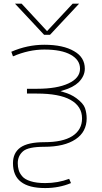

<svg xmlns="http://www.w3.org/2000/svg" viewBox="-20 -792 540 1018"><path d="M219.7 205.1Q132.8 205.1 90.8 171.9Q48.8 139.6 48.8 73.2Q48.8 18.6 87.9 -9.8Q127.9 -38.1 214.8 -38.1Q312.5 -38.1 363.3 -70.3Q415 -103.5 415 -164.1Q415 -228.5 353.5 -262.7Q293.9 -295.9 175.8 -295.9H123V-321.3H175.8Q282.2 -321.3 342.8 -349.6Q404.3 -377.9 404.3 -427.7Q404.3 -474.6 354.5 -502Q305.7 -529.3 214.8 -529.3Q132.8 -529.3 48.8 -493.2L40 -517.6Q125 -554.7 214.8 -554.7Q315.4 -554.7 373 -520.5Q429.7 -488.3 429.7 -427.7Q429.7 -388.7 396.5 -355.5Q367.2 -328.1 316.4 -313.5L300.8 -308.6L316.4 -303.7Q355.5 -293 384.8 -271.5Q421.9 -244.1 430.7 -218.8Q439.5 -192.4 439.5 -164.1Q439.5 -128.9 424.8 -101.1Q410.2 -73.2 380.9 -53.7Q321.3 -13.7 214.8 -13.7Q129.9 -13.7 102.5 9.8Q74.2 34.2 74.2 73.2Q74.2 92.8 79.1 109.4Q83 125 97.7 142.6Q111.3 159.2 142.6 168.9Q172.9 178.7 219.7 178.7Q287.1 178.7 346.7 156.2L356.4 178.7Q293 205.1 219.7 205.1ZM213.9 -607.4 59.6 -772.5H94.7L229.5 -627L365.2 -772.5H399.4L245.1 -607.4Z"/></svg>

Font: Mgen+ 1mn thin
Style: Regular
Weight: 100
Designer: [Source Han Sans]
Ryoko NISHIZUKA  (kana & ideographs); Paul D. Hunt (Latin, Greek & Cyrillic); Wenlong ZHANG  (bopomofo
Version: Version 1.059.20150602